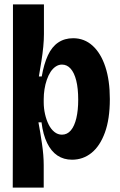

<svg xmlns="http://www.w3.org/2000/svg" viewBox="-20 -713 545 874"><path d="M38 141 39 -281V-693H180V-558Q180 -532 177 -500.5Q174 -469 168.5 -434.5Q163 -400 157 -365H170Q180 -422 198 -461Q216 -500 245 -519.5Q274 -539 313 -539Q364 -539 401.5 -505Q439 -471 459.5 -409Q480 -347 480 -262Q480 -171 457.5 -109.5Q435 -48 396.5 -17Q358 14 308 14Q270 14 241.5 -5Q213 -24 194.5 -62Q176 -100 169 -156H155Q159 -136 163 -111Q167 -86 171 -59.5Q175 -33 177 -8Q179 17 179 38V141ZM262 -100Q286 -100 302.5 -119.5Q319 -139 327.5 -175Q336 -211 336 -259Q336 -311 327 -346.5Q318 -382 301.5 -400.5Q285 -419 262 -419Q247 -419 233.5 -410Q220 -401 210 -385.5Q200 -370 193 -349.5Q186 -329 182.5 -306.5Q179 -284 179 -261V-247Q179 -220 185 -193.5Q191 -167 201.5 -146Q212 -125 227.5 -112.5Q243 -100 262 -100Z"/></svg>

Font: Bricolage Grotesque 72pt SemiCondensed
Style: Bold
Weight: 700
Width: 4
Designer: Mathieu Triay
Foundry: Atelier Triay
Version: Version 1.001;gftools[0.9.33.dev8+g029e19f]